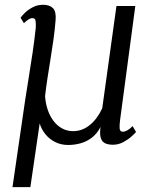

<svg xmlns="http://www.w3.org/2000/svg" viewBox="-20 -582 629 784"><path d="M104 182H31L83 -175Q90 -221.5 98 -269.8Q106 -318 113.2 -367.5Q120.5 -417 126 -468Q127 -486 125.2 -497Q123.5 -508 112.5 -508Q104.5 -508 96.5 -502.8Q88.5 -497.5 77.5 -487.5L64 -509.5Q68 -516 80.8 -528.8Q93.5 -541.5 113 -552Q132.5 -562.5 156 -562.5Q182.5 -562.5 196.2 -548.8Q210 -535 207 -499.5Q204 -460.5 198 -418.2Q192 -376 185 -333Q181.5 -311.5 178.8 -294Q176 -276.5 173.5 -260.5Q171 -244.5 168.8 -227.5Q166.5 -210.5 164 -189.5Q166 -160.5 174.5 -134.8Q183 -109 198 -89Q213 -69 233.2 -57.8Q253.5 -46.5 279 -46.5Q316 -46.5 346.8 -71.5Q377.5 -96.5 397.5 -140L455.5 -557.5H532.5L470.5 -93Q467.5 -71.5 468.5 -57.8Q469.5 -44 482 -44Q489 -44 499 -49.2Q509 -54.5 521.5 -67L535.5 -43Q531.5 -38 517.5 -25.2Q503.5 -12.5 483.8 -1.8Q464 9 441 9Q422 9 409.2 3Q396.5 -3 391.5 -18.8Q386.5 -34.5 390.5 -63.5Q376.5 -36.5 355.5 -20.2Q334.5 -4 309.5 3Q284.5 10 258.5 10Q229 10 205.2 -2Q181.5 -14 165.2 -34.2Q149 -54.5 142 -78Z"/></svg>

Font: Merriweather Light 18pt Light
Style: Italic
Weight: 300
Italic angle: -7.8°
Version: Version 2.101